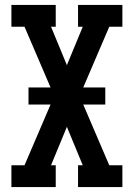

<svg xmlns="http://www.w3.org/2000/svg" viewBox="-20 -755 540 775"><path d="M26 0V-88H79L184 -333H95V-402H184L79 -647H26V-735H205V-647H186L250 -492L314 -647H295V-735H474V-647H421L316 -402H405V-333H316L421 -88H474V0H295V-88H314L250 -243L186 -88H205V0Z"/></svg>

Font: Iosevka Slab Semibold
Style: Regular
Weight: 600
Monospace: yes
Designer: Belleve Invis
Foundry: Belleve Invis
Version: Version 11.1.1; ttfautohint (v1.8.3)